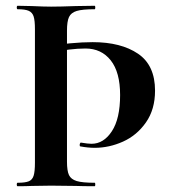

<svg xmlns="http://www.w3.org/2000/svg" viewBox="-20 -645 589 665"><path d="M41 -613Q38 -613 38 -619Q38 -625 41 -625L90 -624Q132 -622 157 -622Q189 -622 243 -624L308 -625Q310 -625 310 -619Q310 -613 308 -613Q265 -613 245.5 -607Q226 -601 219 -586Q212 -571 212 -539V-85Q212 -53 219 -38.5Q226 -24 245.5 -18Q265 -12 308 -12Q310 -12 310 -6Q310 0 308 0Q266 0 243 -1L157 -2L90 -1Q72 0 41 0Q38 0 38 -6Q38 -12 41 -12Q67 -12 79.5 -17Q92 -22 96.5 -36.5Q101 -51 101 -81V-544Q101 -574 96.5 -588Q92 -602 79.5 -607.5Q67 -613 41 -613ZM301 -499Q399 -499 458 -459Q517 -419 517 -331Q517 -266 485.5 -221Q454 -176 406 -154.5Q358 -133 308 -133Q285 -133 258 -138Q256 -138 256 -143Q256 -146 257.5 -149Q259 -152 261 -151Q285 -147 297 -147Q339 -147 367.5 -190.5Q396 -234 396 -316Q396 -395 363.5 -436Q331 -477 276 -477Q222 -477 156 -462L147 -483Q180 -491 223 -495Q266 -499 301 -499Z"/></svg>

Font: Cormorant Infant
Style: Bold
Weight: 700
Designer: Christian Thalmann (Catharsis Fonts)
Foundry: Catharsis Fonts
Version: Version 4.000